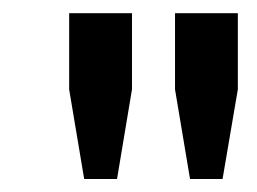

<svg xmlns="http://www.w3.org/2000/svg" viewBox="-20 -736 394 294"><path d="M248 -715.8H344.2V-599.1L320.8 -461.9H271L248 -599.1ZM85.9 -715.8H182.1V-599.1L159.2 -461.9H108.9L85.9 -599.1Z"/></svg>

Font: Myanmar Pyu Pro
Style: Regular
Weight: 400
Designer: Khon Soe Zaw Thu
Foundry: PaOh Unicode
Version: Version 2.00 April 29, 2017